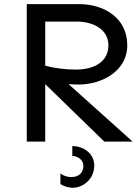

<svg xmlns="http://www.w3.org/2000/svg" viewBox="-20 -674 661 914"><path d="M343.8 -571.3C428.7 -571.3 496.1 -531.2 496.1 -458C496.1 -387.7 439.5 -342.8 340.8 -342.8C291 -342.8 238.3 -349.6 195.3 -361.3V-571.3ZM107.4 0H195.3V-273.4L476.6 0H611.3L306.6 -273.4C326.2 -272.5 341.8 -271.5 353.5 -271.5C465.8 -271.5 585.9 -335.9 585.9 -458C585.9 -592.8 469.7 -654.3 358.4 -654.3H107.4ZM324.2 68.4C348.6 68.4 377 85.9 377 116.2C377 147.5 355.5 168.9 320.3 168.9C299.8 168.9 282.2 163.1 267.6 151.4V202.1C280.3 210.9 300.8 219.7 328.1 219.7C372.1 219.7 428.7 181.6 428.7 113.3C428.7 58.6 379.9 21.5 324.2 21.5Z"/></svg>

Font: Sen-gleads
Style: Regular
Weight: 400
Designer: Kosal Sen, Philatype
Foundry: Philatype
Version: Version 1.004; ttfautohint (v1.8.3)